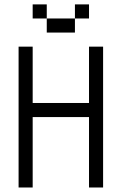

<svg xmlns="http://www.w3.org/2000/svg" viewBox="-20 -832 540 852"><path d="M187.5 -750H125V-812.5H187.5ZM62.5 -625H125V-375H375V-625H437.5V0H375V-312.5H125V0H62.5ZM187.5 -750H312.5V-687.5H187.5ZM312.5 -812.5H375V-750H312.5Z"/></svg>

Font: 寒蝉点阵体 16px
Style: Regular
Weight: 400
Designer: Designed by Warren2060
Foundry: ChillType
Version: Version 1.000